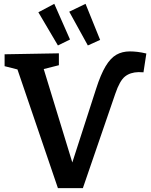

<svg xmlns="http://www.w3.org/2000/svg" viewBox="-20 -980 786 1001"><path d="M282 1 71 -618 4 -635V-697L287 -702V-640L208 -620L357 -133L481 -517Q505 -592 530.5 -634.5Q556 -677 586.5 -694.5Q617 -712 657 -712Q676 -712 697 -709.5Q718 -707 743 -701L728 -603L702 -604Q659 -603 631.5 -581Q604 -559 581 -491L412 1ZM282 -743 180 -916 263 -960 345 -774ZM438 -743 341 -919 426 -960 502 -772Z"/></svg>

Font: Bitter SemiBold
Style: Regular
Weight: 600
Designer: Sol Matas, and Bitter project Authors
Foundry: Sol Matas
Version: Version 2.001